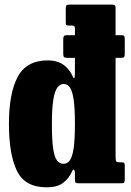

<svg xmlns="http://www.w3.org/2000/svg" viewBox="-20 -800 572 838"><path d="M19 -259.5Q19 -392.5 57.2 -464.5Q95.5 -536.5 189.5 -536.5Q231.5 -536 258 -516.5Q284.5 -497 297.5 -466Q307 -444.5 307 -484V-547.5H276Q263 -547.5 259.5 -550.8Q256 -554 256 -566V-627.5Q256 -638.5 258.8 -642.5Q261.5 -646.5 273 -646.5H307V-675.5Q307 -683.5 303.8 -686Q300.5 -688.5 292.5 -688.5H282Q272 -688.5 269.5 -690.8Q267 -693 267 -703.5V-763.5Q267 -775 270.8 -777.5Q274.5 -780 286 -780H466.5Q476 -780 480.2 -777.5Q484.5 -775 484.5 -764.5V-646.5H508Q519.5 -646.5 522 -643Q524.5 -639.5 524.5 -628.5V-567Q524.5 -555 522 -551.2Q519.5 -547.5 506.5 -547.5H484.5V-112.5Q484.5 -98.5 487.8 -95Q491 -91.5 504.5 -91.5H512Q520.5 -91.5 522.5 -88.2Q524.5 -85 524.5 -76.5V-16.5Q524.5 -5.5 521.5 -2.8Q518.5 0 507 0H322.5Q312 0 309.5 -3.5Q307 -7 307 -18V-45Q307 -55 303.2 -58.8Q299.5 -62.5 294 -51Q280 -20 254.5 -1.2Q229 17.5 183.5 17.5Q88.5 17.5 53.8 -54.5Q19 -126.5 19 -259.5ZM206.5 -259.5Q206.5 -189.5 212 -151.8Q217.5 -114 229 -99.5Q240.5 -85 257.5 -85Q273.5 -85 284.5 -99.5Q295.5 -114 301.2 -151.8Q307 -189.5 307 -259.5Q307 -329 301.2 -366.8Q295.5 -404.5 284.5 -419Q273.5 -433.5 257.5 -433.5Q243 -433.5 231.2 -419Q219.5 -404.5 213 -366.8Q206.5 -329 206.5 -259.5Z"/></svg>

Font: Besley* Condensed Heavy
Style: Regular
Weight: 800
Width: 3
Designer: Owen Earl
Foundry: indestructible type*
Version: Version 3.000; ttfautohint (v1.8.3)